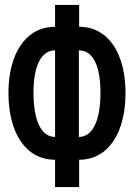

<svg xmlns="http://www.w3.org/2000/svg" viewBox="-20 -744 540 774"><path d="M202 -100V10H299V-100C418 -100 486 -211 486 -369C486 -525 419 -636 299 -636V-724H202V-636C81 -636 14 -523 14 -370C14 -209 83 -100 202 -100ZM202 -541V-192C149 -192 115 -252 115 -371C115 -482 148 -541 202 -541ZM298 -192V-541C353 -541 385 -483 385 -370C385 -255 352 -192 298 -192Z"/></svg>

Font: Noto Sans Mono ExtraCondensed SemiBold
Style: Regular
Weight: 600
Width: 2
Designer: Monotype Design Team
Foundry: Monotype Imaging Inc.
Version: Version 2.014